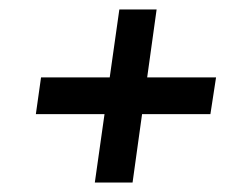

<svg xmlns="http://www.w3.org/2000/svg" viewBox="-20 -553 510 407"><path d="M67 -389H438L426 -311H56ZM233 -533H312L261 -166H181Z"/></svg>

Font: Pathway Extreme Condensed SemiBold
Style: Italic
Weight: 600
Width: 3
Italic angle: -8°
Version: Version 1.001;gftools[0.9.26]